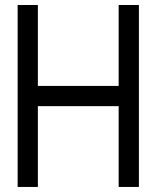

<svg xmlns="http://www.w3.org/2000/svg" viewBox="-20 -740 620 760"><path d="M449.7 -720.2H529.8V0H449.7V-319.8H129.9V0H49.8V-720.2H129.9V-399.9H449.7Z"/></svg>

Font: W95FA
Style: Regular
Weight: 400
Designer: FontsArena.com
Foundry: Alina Sava
Version: Version 1.002;Fontself Maker 3.4.0